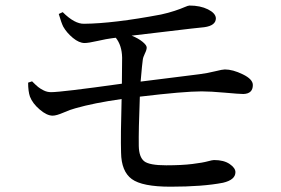

<svg xmlns="http://www.w3.org/2000/svg" viewBox="-20 -707 1040 710"><path d="M197.3 -655.3 211.9 -662.1Q255.9 -618.2 291 -619.1Q399.4 -620.1 575.2 -653.3Q602.5 -659.2 626 -667Q649.4 -674.8 662.6 -680.7Q675.8 -686.5 680.7 -686.5Q720.7 -686.5 749 -672.4Q777.3 -658.2 778.3 -639.6Q778.3 -612.3 735.4 -606.4Q704.1 -603.5 603 -591.3Q502 -579.1 466.8 -575.2Q491.2 -565.4 506.8 -552.7Q522.5 -540 522.5 -531.2Q522.5 -522.5 515.6 -508.8Q508.8 -495.1 507.8 -484.4Q505.9 -473.6 500 -405.3Q545.9 -411.1 620.6 -420.4Q695.3 -429.7 717.8 -432.6Q748 -436.5 775.4 -443.4Q802.7 -450.2 811.5 -450.2Q840.8 -450.2 877.9 -432.1Q915 -414.1 915 -392.6Q915 -360.4 879.9 -359.4Q865.2 -359.4 811.5 -364.3Q757.8 -369.1 725.6 -369.1Q660.2 -369.1 497.1 -349.6Q492.2 -224.6 493.2 -167Q494.1 -126 513.2 -110.8Q532.2 -95.7 594.7 -95.7Q652.3 -95.7 691.4 -100.6Q730.5 -105.5 748 -110.4Q765.6 -115.2 771.5 -115.2Q807.6 -115.2 829.1 -100.6Q850.6 -85.9 850.6 -70.3Q850.6 -42 804.7 -31.2Q729.5 -16.6 610.4 -16.6Q505.9 -16.6 467.3 -44.9Q428.7 -73.2 427.7 -142.6Q425.8 -205.1 429.7 -340.8Q327.1 -326.2 258.8 -306.6Q240.2 -301.8 214.4 -290.5Q188.5 -279.3 174.8 -279.3Q153.3 -279.3 127 -301.8Q100.6 -324.2 90.8 -349.6Q84 -369.1 84 -401.4L98.6 -406.2Q113.3 -391.6 121.1 -385.3Q128.9 -378.9 141.6 -372.6Q154.3 -366.2 168.9 -366.2Q207 -366.2 430.7 -397.5Q431.6 -439.5 431.6 -494.1Q430.7 -539.1 408.2 -567.4L392.6 -565.4Q376 -563.5 341.3 -555.7Q306.6 -547.9 293 -547.9Q272.5 -547.9 249.5 -566.9Q226.6 -585.9 213.9 -608.4Q207 -622.1 197.3 -655.3Z"/></svg>

Font: GenYoMin TW TTF Medium
Style: Regular
Weight: 500
Version: Version 1.300